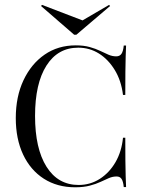

<svg xmlns="http://www.w3.org/2000/svg" viewBox="-20 -772 605 803"><path d="M294.4 11.3Q219.4 11.3 163.3 -24.6Q107.3 -60.5 76.6 -125.8Q46 -191.1 46 -278.2Q46 -367.7 78.2 -436.3Q110.5 -504.8 166.5 -543.5Q222.6 -582.3 296.8 -582.3Q329.8 -582.3 354.8 -575.4Q379.8 -568.5 398.8 -559.3Q417.7 -550 433.9 -543.1Q450 -536.3 466.1 -536.3Q480.6 -536.3 487.9 -546.8Q495.2 -557.3 497.6 -581.5H507.3Q506.5 -561.3 505.6 -535.5Q504.8 -509.7 504.4 -471.4Q504 -433.1 504 -375H494.4Q487.1 -434.7 460.1 -479Q433.1 -523.4 394 -548Q354.8 -572.6 307.3 -572.6Q221.8 -572.6 174.2 -497.6Q126.6 -422.6 126.6 -287.1Q126.6 -150.8 174.6 -74.6Q222.6 1.6 308.9 1.6Q357.3 1.6 397.2 -23.8Q437.1 -49.2 462.9 -93.5Q488.7 -137.9 494.4 -196H504Q504 -139.5 504.4 -100.8Q504.8 -62.1 505.6 -35.9Q506.5 -9.7 507.3 10.5H497.6Q495.2 -13.7 488.3 -23.8Q481.5 -33.9 467.7 -33.9Q450.8 -33.9 435.1 -27Q419.4 -20.2 400.4 -11.3Q381.5 -2.4 355.6 4.4Q329.8 11.3 294.4 11.3ZM436.3 -751.6 440.3 -746.8 299.2 -626.6H290.3L151.6 -746.8L155.6 -751.6L341.1 -680.6L306.5 -675.8Z"/></svg>

Font: Playfair 144pt SemiCondensed Light
Style: Regular
Weight: 300
Width: 4
Designer: Claus Eggers Sørensen
Foundry: Claus Eggers Sørensen
Version: Version 2.203